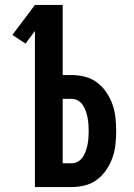

<svg xmlns="http://www.w3.org/2000/svg" viewBox="-20 -755 540 775"><path d="M121 0V-630L83 -579L30 -614L121 -735H233V-452H270Q297 -452 324 -445Q351 -438 372.5 -421.5Q394 -405 409.5 -382Q425 -359 434 -333.5Q443 -308 446 -280.5Q449 -253 449 -226Q449 -199 446 -171.5Q443 -144 434 -118.5Q425 -93 409.5 -70Q394 -47 372.5 -30.5Q351 -14 324 -7Q297 0 270 0ZM233 -96H270Q283 -96 295 -103Q307 -110 314.5 -121.5Q322 -133 326.5 -146Q331 -159 333.5 -172Q336 -185 337 -199Q338 -213 338 -226Q338 -240 337 -253.5Q336 -267 333.5 -280Q331 -293 326.5 -306Q322 -319 314.5 -330.5Q307 -342 295 -349Q283 -356 270 -356H233Z"/></svg>

Font: Moesevka
Style: Bold
Weight: 700
Monospace: yes
Designer: Belleve Invis
Foundry: Belleve Invis
Version: Version 32.5.0; ttfautohint (v1.8.4)